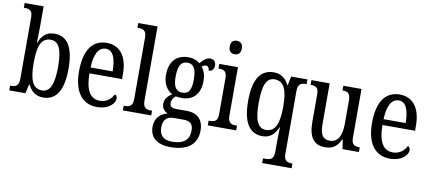

<svg xmlns="http://www.w3.org/2000/svg" viewBox="-83 -1083 3706 1645"><g transform="rotate(10 1770.0 -260.5)"><path d="M310 10C419 10 483 -76 483 -269C483 -461 423 -546 313 -546C243 -546 205 -506 180 -444H177C178 -472 180 -540 180 -575V-760H15V-719H22C60 -719 91 -710 91 -651V-113C91 -50 59 -41 22 -41H15V0H156L173 -78H179C203 -26 244 10 310 10ZM292 -48C206 -48 180 -127 180 -270C180 -414 207 -489 291 -489C363 -489 392 -418 392 -271C392 -127 363 -48 292 -48Z M777 10C884 10 933 -50 933 -90C933 -108 923 -119 913 -124C892 -83 853 -47 794 -47C712 -47 667 -114 666 -263H950V-305C950 -463 881 -546 768 -546C645 -546 575 -452 575 -264C575 -90 648 10 777 10ZM859 -314H667C671 -430 705 -495 769 -495C834 -495 858 -422 859 -314Z M1003 0H1250V-41H1239C1199 -41 1171 -52 1171 -115V-760H1003V-719H1014C1048 -719 1082 -710 1082 -651V-115C1082 -52 1054 -41 1014 -41H1003Z M1459 239C1616 239 1689 167 1689 54C1689 -26 1648 -91 1544 -91H1452C1413 -91 1395 -104 1395 -134C1395 -164 1413 -185 1430 -198C1442 -194 1466 -192 1480 -192C1588 -192 1640 -265 1640 -365C1640 -425 1624 -460 1603 -487C1614 -496 1624 -502 1639 -502C1657 -502 1668 -483 1668 -463C1700 -463 1714 -488 1714 -516C1714 -544 1698 -568 1664 -568C1625 -568 1595 -530 1579 -512C1557 -531 1522 -546 1480 -546C1369 -546 1314 -476 1314 -361C1314 -295 1345 -235 1395 -210C1359 -186 1334 -157 1334 -117C1334 -74 1360 -52 1385 -40C1329 -27 1278 15 1278 93C1278 185 1338 239 1459 239ZM1478 -238C1422 -238 1398 -278 1398 -364C1398 -454 1422 -499 1477 -499C1534 -499 1556 -456 1556 -365C1556 -277 1535 -238 1478 -238ZM1461 191C1382 191 1352 146 1352 87C1352 8 1398 -12 1443 -12H1530C1584 -12 1613 8 1613 69C1613 137 1579 191 1461 191Z M1862 -640C1891 -640 1915 -655 1915 -698C1915 -742 1891 -757 1862 -757C1832 -757 1810 -742 1810 -698C1810 -655 1832 -640 1862 -640ZM1742 0H1989V-41H1979C1938 -41 1910 -52 1910 -115V-536H1748V-495H1756C1795 -495 1821 -484 1821 -425V-110C1821 -51 1793 -41 1753 -41H1742Z M2257 237H2513V196H2509C2471 196 2439 187 2439 127V-423C2439 -486 2471 -495 2508 -495H2515V-536H2373L2357 -458H2353C2328 -510 2287 -546 2223 -546C2108 -546 2046 -460 2046 -267C2046 -75 2108 10 2218 10C2287 10 2324 -29 2351 -91H2354C2352 -65 2351 -2 2351 38V123C2351 187 2319 196 2281 196H2257ZM2239 -48C2166 -48 2138 -119 2138 -266C2138 -416 2166 -488 2238 -488C2324 -488 2351 -410 2351 -267C2351 -118 2317 -48 2239 -48Z M2762 10C2820 10 2865 -10 2898 -82H2902L2914 0H3057V-41H3053C3016 -41 2985 -49 2985 -109V-536H2827V-495H2830C2867 -495 2896 -486 2896 -422V-215C2896 -118 2866 -52 2794 -52C2727 -52 2708 -99 2708 -189V-536H2549V-495H2553C2590 -495 2619 -486 2619 -427V-186C2619 -48 2668 10 2762 10Z M3326 10C3433 10 3482 -50 3482 -90C3482 -108 3472 -119 3462 -124C3441 -83 3402 -47 3343 -47C3261 -47 3216 -114 3215 -263H3499V-305C3499 -463 3430 -546 3317 -546C3194 -546 3124 -452 3124 -264C3124 -90 3197 10 3326 10ZM3408 -314H3216C3220 -430 3254 -495 3318 -495C3383 -495 3407 -422 3408 -314Z"/></g></svg>

Font: Noto Serif Devanagari Condensed
Style: Regular
Weight: 400
Width: 3
Designer: Universal Thirst, Indian Type Foundry and the Monotype Design Team
Foundry: Monotype Imaging Inc.
Version: Version 2.004